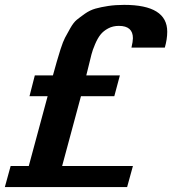

<svg xmlns="http://www.w3.org/2000/svg" viewBox="-45 -756 696 776"><path d="M630.9 -627.9Q630.9 -597.7 621.1 -563.5H486.3Q492.2 -588.9 492.2 -601.6Q492.2 -651.4 435.5 -651.4Q411.1 -651.4 392.1 -641.1Q373 -630.9 361.3 -616.2Q349.6 -601.6 339.4 -577.6Q329.1 -553.7 324.7 -536.1Q320.3 -518.6 313.5 -490.7Q306.6 -462.9 303.7 -451.2H439.5L417 -367.2H282.2L206.1 -85H492.2L468.8 0H-25.4L-2 -85H71.3L147.5 -367.2H74.2L95.7 -451.2H168.9Q179.7 -489.3 184.6 -507.3Q189.5 -525.4 199.7 -557.1Q210 -588.9 217.8 -603.5Q225.6 -618.2 238.8 -641.6Q252 -665 265.1 -675.8Q278.3 -686.5 298.3 -700.7Q318.4 -714.8 340.8 -721.2Q363.3 -727.5 392.6 -731.9Q421.9 -736.3 457 -736.3Q630.9 -736.3 630.9 -627.9Z"/></svg>

Font: FreeUniversal
Style: BoldItalic
Weight: 700
Italic angle: -11°
Version: Version 1.001 March 22, 2017